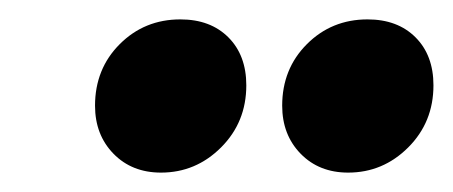

<svg xmlns="http://www.w3.org/2000/svg" viewBox="-20 -756 467 198"><path d="M271 -647Q271 -685 296.5 -710.5Q322 -736 359 -736Q390 -736 408.5 -717.5Q427 -699 427 -668Q427 -630 401 -604Q375 -578 339 -578Q309 -578 290 -597.5Q271 -617 271 -647ZM78 -647Q78 -685 103.5 -710.5Q129 -736 166 -736Q197 -736 215.5 -717.5Q234 -699 234 -668Q234 -630 208 -604Q182 -578 146 -578Q116 -578 97 -597.5Q78 -617 78 -647Z"/></svg>

Font: Barlow
Style: Bold Italic
Weight: 700
Italic angle: -7°
Designer: Jeremy Tribby
Foundry: Tribby Type
Version: Version 1.422